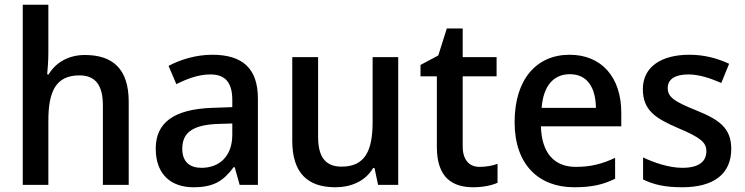

<svg xmlns="http://www.w3.org/2000/svg" viewBox="-20 -780 3145 810"><path d="M184 -760H76V0H184V-271C184 -393 215 -462 315 -462C383 -462 414 -420 414 -336V0H523V-351C523 -489 456 -548 338 -548C275 -548 218 -521 185 -466H179C181 -487 184 -523 184 -557Z M876 -549C805 -549 740 -528 691 -502L724 -425C768 -447 817 -466 867 -466C926 -466 960 -437 960 -358V-328L874 -325C714 -319 637 -263 637 -153C637 -41 705 10 796 10C881 10 922 -16 966 -75H970L991 0H1068V-365C1068 -491 1003 -549 876 -549ZM960 -259V-212C960 -118 903 -72 830 -72C782 -72 749 -96 749 -152C749 -215 785 -252 895 -257Z M1660 -539H1552V-266C1552 -144 1520 -77 1421 -77C1353 -77 1322 -118 1322 -202V-539H1213V-186C1213 -49 1279 10 1395 10C1460 10 1521 -15 1554 -71H1560L1575 0H1660Z M2003 -76C1961 -76 1932 -104 1932 -162V-458H2075V-539H1932V-660H1865L1829 -546L1754 -506V-458H1823V-160C1823 -27 1892 10 1977 10C2017 10 2056 2 2079 -9V-89C2059 -81 2030 -76 2003 -76Z M2383 -549C2244 -549 2151 -446 2151 -265C2151 -84 2254 10 2402 10C2477 10 2524 -1 2575 -26V-114C2521 -89 2474 -76 2409 -76C2317 -76 2265 -136 2262 -247H2601V-305C2601 -455 2517 -549 2383 -549ZM2384 -467C2459 -467 2493 -409 2494 -325H2265C2272 -416 2314 -467 2384 -467Z M3065 -152C3065 -241 3012 -276 2918 -314C2824 -352 2797 -370 2797 -409C2797 -445 2827 -466 2884 -466C2929 -466 2977 -450 3023 -430L3056 -511C3004 -535 2950 -549 2888 -549C2770 -549 2692 -498 2692 -404C2692 -315 2745 -281 2840 -240C2938 -199 2960 -178 2960 -142C2960 -100 2930 -72 2859 -72C2804 -72 2740 -93 2693 -116V-23C2737 -1 2786 10 2858 10C2991 10 3065 -46 3065 -152Z"/></svg>

Font: Noto Sans Thai Medium
Style: Regular
Weight: 500
Designer: Monotype Design Team
Foundry: Monotype Imaging Inc.
Version: Version 1.901